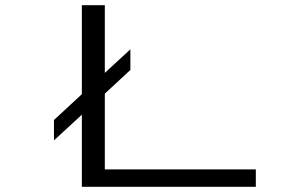

<svg xmlns="http://www.w3.org/2000/svg" viewBox="-20 -720 1090 740"><path d="M188 -257.5 295.5 -357V-700H384V-439L482.5 -530V-450.5L384 -359V-67H966V0H295.5V-278L188 -179Z"/></svg>

Font: League Mono Extended Light
Style: Regular
Weight: 300
Width: 9
Designer: Tyler Finck
Foundry: The League of Moveable Type / Tyler Finck
Version: Version 2.210